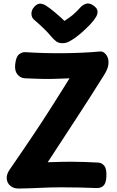

<svg xmlns="http://www.w3.org/2000/svg" viewBox="-20 -1075 677 1108"><path d="M123.3 -623.2Q97.1 -625 80.4 -645.7Q63.7 -666.3 67.6 -703.6Q72.4 -747.4 89.7 -761.2Q106.9 -775 125.9 -774Q231.9 -767 345.6 -768Q459.3 -769 559.3 -778Q570.3 -779 582.2 -769.9Q594 -760.8 601.2 -743.7Q608.3 -726.6 605.2 -701.6Q602.1 -676.7 582.4 -645Q539 -576 501.1 -516.3Q463.1 -456.7 425.4 -399.1Q387.8 -341.6 346.6 -278.4Q305.3 -215.2 255.3 -138.7Q283.3 -139.7 302.6 -140.2Q321.8 -140.7 341.8 -141.2Q361.8 -141.7 390.3 -141.7Q433.2 -141.7 471.4 -140.2Q509.7 -138.7 546.9 -136.7Q566.9 -135.9 581.6 -118.6Q596.2 -101.3 593.9 -54.9Q592.1 -18.2 577.4 -3.6Q562.8 11 538.1 10.2Q487.8 8.2 438.6 7.1Q389.3 6 334.3 6Q273.3 6 211.3 9.1Q149.3 12.1 87.3 13Q58.7 13 40.1 -2.4Q21.4 -17.9 18.9 -43.1Q16.4 -68.3 35.6 -96.1Q77.4 -156.3 109.7 -204.1Q142 -251.8 168.6 -291.3Q195.2 -330.9 219.3 -367.6Q243.4 -404.3 267.6 -442.3Q291.8 -480.3 319.4 -524.3Q347.1 -568.2 381.3 -623Q329.8 -620.8 289.4 -619.8Q249.1 -618.8 210.4 -619.9Q171.7 -621 123.3 -623.2ZM443.4 -1031.8Q455.7 -1045.6 474.9 -1052.8Q494.2 -1060 517 -1044.4Q539.7 -1029.8 542.4 -1013.1Q545.2 -996.3 534.4 -977.7Q521.6 -956.1 499.7 -933.3Q477.8 -910.6 455.1 -890.5Q432.4 -870.4 415.4 -858.1Q395.4 -844.1 378.2 -834.9Q361 -825.8 339.9 -825.8Q318.2 -825.8 304.7 -836.1Q291.1 -846.4 279.2 -860.1Q259.6 -884.3 234.1 -909.1Q208.7 -933.9 175.4 -962.2Q161.9 -974.6 161.4 -995.8Q160.9 -1017.1 177.9 -1035.9Q195.9 -1055.4 213.1 -1053.9Q230.2 -1052.3 244.8 -1043.2Q269.2 -1027.2 300 -1001.1Q330.8 -974.9 352 -954.2Q368.8 -965 384.3 -976.6Q399.9 -988.1 414.7 -1002.1Q429.4 -1016 443.4 -1031.8Z"/></svg>

Font: Playpen Sans
Style: Regular
Weight: 400
Designer: Laura Meseguer, Veronika Burian, José Scaglione, Kostas Bartsokas, Vera Evstafieva, Tom Grace, Yorlmar Campos
Foundry: TypeTogether
Version: Version 2.000